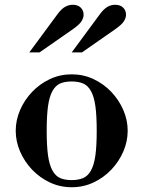

<svg xmlns="http://www.w3.org/2000/svg" viewBox="-20 -774 602 806"><path d="M46 -225Q46 -270 64.5 -312.5Q83 -355 115 -388.5Q147 -422 189.5 -442Q232 -462 281 -462Q330 -462 372.5 -442Q415 -422 447 -388.5Q479 -355 497.5 -312.5Q516 -270 516 -225Q516 -180 497.5 -137.5Q479 -95 447 -61.5Q415 -28 372.5 -8Q330 12 281 12Q232 12 189.5 -8Q147 -28 115 -61.5Q83 -95 64.5 -137.5Q46 -180 46 -225ZM176 -225Q176 -162 181.5 -122Q187 -82 200 -58.5Q213 -35 232.5 -26.5Q252 -18 281 -18Q309 -18 329 -26.5Q349 -35 362 -58.5Q375 -82 380.5 -122Q386 -162 386 -225Q386 -288 380.5 -328Q375 -368 362 -391.5Q349 -415 329 -423.5Q309 -432 281 -432Q252 -432 232.5 -423.5Q213 -415 200 -391.5Q187 -368 181.5 -328Q176 -288 176 -225ZM103 -554 221 -714Q238 -737 253.5 -745.5Q269 -754 285 -754Q307 -754 319 -742Q331 -730 331 -712Q331 -699 322 -684.5Q313 -670 281 -648L146 -554ZM281 -554 399 -714Q416 -737 431.5 -745.5Q447 -754 463 -754Q485 -754 497 -742Q509 -730 509 -712Q509 -699 500 -684.5Q491 -670 459 -648L324 -554Z"/></svg>

Font: Libre Bodoni
Style: Regular
Weight: 400
Designer: Pablo Impallari, Rodrigo Fuenzalida
Foundry: Pablo Impallari, Rodrigo Fuenzalida
Version: Version 1.001; ttfautohint (v1.5.65-e2d9)